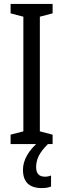

<svg xmlns="http://www.w3.org/2000/svg" viewBox="-20 -734 323 978"><path d="M248 0H34V-48L99 -65V-649L34 -666V-714H248V-666L183 -649V-65L248 -48ZM164 117Q164 166 209 166Q220 166 227.5 164Q235 162 240 160V216Q222 224 193 224Q97 224 97 131Q97 93 118.5 56Q140 19 178 -12L224 0Q190 34 177 61Q164 88 164 117Z"/></svg>

Font: Noto Sans Oriya ExtCond
Style: Regular
Weight: 400
Width: 2
Designer: Amélie Bonet and Sol Matas
Foundry: Google LLC
Version: Version 2.006; ttfautohint (v1.8.4.7-5d5b)